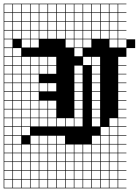

<svg xmlns="http://www.w3.org/2000/svg" viewBox="-20 -785 754 1043"><path d="M0 238.1V-765.1H666.7V-761.9H622.2V-717.5H666.7V-714.3H622.2V-669.8H666.7V-666.7H622.2V-622.2H666.7V-619H622.2V-574.6H666.7V-571.4H714.3V-523.8H666.7V-476.2H622.2V-431.7H666.7V-428.6H622.2V-384.1H666.7V-381H622.2V-336.5H666.7V-333.3H622.2V-288.9H666.7V-285.7H622.2V-241.3H666.7V-238.1H622.2V-193.7H666.7V-190.5H622.2V-146H666.7V-142.9H622.2V-98.4H666.7V-95.2H622.2V-50.8H666.7V-47.6H622.2V-3.2H666.7V0H622.2V44.4H666.7V47.6H622.2V92.1H666.7V95.2H622.2V139.7H666.7V142.9H622.2V187.3H666.7V190.5H622.2V234.9H666.7V238.1ZM574.6 -717.5H619V-761.9H574.6ZM98.4 -717.5H142.9V-761.9H98.4ZM146 -717.5H190.5V-761.9H146ZM50.8 -717.5H95.2V-761.9H50.8ZM527 -717.5H571.4V-761.9H527ZM193.7 -717.5H238.1V-761.9H193.7ZM241.3 -717.5H285.7V-761.9H241.3ZM288.9 -717.5H333.3V-761.9H288.9ZM479.4 -717.5H523.8V-761.9H479.4ZM336.5 -717.5H381V-761.9H336.5ZM3.2 -717.5H47.6V-761.9H3.2ZM384.1 -717.5H428.6V-761.9H384.1ZM431.7 -717.5H476.2V-761.9H431.7ZM431.7 -669.8H476.2V-714.3H431.7ZM241.3 -669.8H285.7V-714.3H241.3ZM98.4 -669.8H142.9V-714.3H98.4ZM574.6 -669.8H619V-714.3H574.6ZM146 -669.8H190.5V-714.3H146ZM193.7 -669.8H238.1V-714.3H193.7ZM3.2 -669.8H47.6V-714.3H3.2ZM50.8 -669.8H95.2V-714.3H50.8ZM384.1 -669.8H428.6V-714.3H384.1ZM527 -669.8H571.4V-714.3H527ZM288.9 -669.8H333.3V-714.3H288.9ZM479.4 -669.8H523.8V-714.3H479.4ZM336.5 -669.8H381V-714.3H336.5ZM336.5 -622.2H381V-666.7H336.5ZM288.9 -622.2H333.3V-666.7H288.9ZM527 -622.2H571.4V-666.7H527ZM431.7 -622.2H476.2V-666.7H431.7ZM241.3 -622.2H285.7V-666.7H241.3ZM384.1 -622.2H428.6V-666.7H384.1ZM50.8 -622.2H95.2V-666.7H50.8ZM479.4 -622.2H523.8V-666.7H479.4ZM3.2 -622.2H47.6V-666.7H3.2ZM193.7 -622.2H238.1V-666.7H193.7ZM574.6 -622.2H619V-666.7H574.6ZM146 -622.2H190.5V-666.7H146ZM98.4 -622.2H142.9V-666.7H98.4ZM336.5 -574.6H381V-619H336.5ZM527 -574.6H571.4V-619H527ZM384.1 -574.6H428.6V-619H384.1ZM288.9 -574.6H333.3V-619H288.9ZM241.3 -574.6H285.7V-619H241.3ZM50.8 -574.6H95.2V-619H50.8ZM574.6 -574.6H619V-619H574.6ZM193.7 -574.6H238.1V-619H193.7ZM3.2 -574.6H47.6V-619H3.2ZM146 -574.6H190.5V-619H146ZM479.4 -574.6H523.8V-619H479.4ZM431.7 -574.6H476.2V-619H431.7ZM98.4 -574.6H142.9V-619H98.4ZM622.2 -527H666.7V-571.4H622.2ZM431.7 -527H476.2V-571.4H431.7ZM336.5 -527H381V-571.4H336.5ZM98.4 -527H142.9V-571.4H98.4ZM384.1 -527H428.6V-571.4H384.1ZM47.6 -571.4H3.2V-527H47.6ZM574.6 -527H619V-571.4H574.6ZM146 -527H190.5V-571.4H146ZM50.8 -479.4H95.2V-523.8H50.8ZM384.1 -479.4H428.6V-523.8H384.1ZM3.2 -479.4H47.6V-523.8H3.2ZM479.4 -431.7H523.8V-476.2H479.4ZM50.8 -431.7H95.2V-476.2H50.8ZM98.4 -431.7H142.9V-476.2H98.4ZM193.7 -431.7H238.1V-476.2H193.7ZM431.7 -431.7H476.2V-476.2H431.7ZM241.3 -431.7H285.7V-476.2H241.3ZM3.2 -431.7H47.6V-476.2H3.2ZM146 -431.7H190.5V-476.2H146ZM384.1 -384.1H428.6V-428.6H384.1ZM146 -384.1H190.5V-428.6H146ZM98.4 -384.1H142.9V-428.6H98.4ZM241.3 -384.1H285.7V-428.6H241.3ZM479.4 -384.1H523.8V-428.6H479.4ZM50.8 -384.1H95.2V-428.6H50.8ZM193.7 -384.1H238.1V-428.6H193.7ZM3.2 -384.1H47.6V-428.6H3.2ZM146 -336.5H190.5V-381H146ZM384.1 -336.5H428.6V-381H384.1ZM3.2 -336.5H47.6V-381H3.2ZM479.4 -336.5H523.8V-381H479.4ZM50.8 -336.5H95.2V-381H50.8ZM98.4 -336.5H142.9V-381H98.4ZM193.7 -288.9H238.1V-333.3H193.7ZM479.4 -288.9H523.8V-333.3H479.4ZM384.1 -288.9H428.6V-333.3H384.1ZM98.4 -288.9H142.9V-333.3H98.4ZM50.8 -288.9H95.2V-333.3H50.8ZM3.2 -288.9H47.6V-333.3H3.2ZM241.3 -288.9H285.7V-333.3H241.3ZM146 -288.9H190.5V-333.3H146ZM146 -241.3H190.5V-285.7H146ZM479.4 -241.3H523.8V-285.7H479.4ZM98.4 -241.3H142.9V-285.7H98.4ZM384.1 -241.3H428.6V-285.7H384.1ZM50.8 -241.3H95.2V-285.7H50.8ZM3.2 -241.3H47.6V-285.7H3.2ZM146 -193.7H190.5V-238.1H146ZM3.2 -193.7H47.6V-238.1H3.2ZM98.4 -193.7H142.9V-238.1H98.4ZM193.7 -193.7H238.1V-238.1H193.7ZM384.1 -193.7H428.6V-238.1H384.1ZM50.8 -193.7H95.2V-238.1H50.8ZM479.4 -193.7H523.8V-238.1H479.4ZM241.3 -193.7H285.7V-238.1H241.3ZM241.3 -146H285.7V-190.5H241.3ZM98.4 -146H142.9V-190.5H98.4ZM3.2 -146H47.6V-190.5H3.2ZM146 -146H190.5V-190.5H146ZM50.8 -146H95.2V-190.5H50.8ZM479.4 -146H523.8V-190.5H479.4ZM193.7 -146H238.1V-190.5H193.7ZM384.1 -146H428.6V-190.5H384.1ZM574.6 -98.4H619V-142.9H574.6ZM3.2 -98.4H47.6V-142.9H3.2ZM146 -98.4H190.5V-142.9H146ZM288.9 -98.4H333.3V-142.9H288.9ZM98.4 -98.4H142.9V-142.9H98.4ZM50.8 -98.4H95.2V-142.9H50.8ZM479.4 -98.4H523.8V-142.9H479.4ZM193.7 -98.4H238.1V-142.9H193.7ZM336.5 -98.4H381V-142.9H336.5ZM241.3 -98.4H285.7V-142.9H241.3ZM384.1 -98.4H428.6V-142.9H384.1ZM50.8 -50.8H95.2V-95.2H50.8ZM574.6 -50.8H619V-95.2H574.6ZM3.2 -50.8H47.6V-95.2H3.2ZM527 -50.8H571.4V-95.2H527ZM98.4 -50.8H142.9V-95.2H98.4ZM241.3 -3.2H285.7V-47.6H241.3ZM574.6 -3.2H619V-47.6H574.6ZM479.4 -3.2H523.8V-47.6H479.4ZM50.8 -3.2H95.2V-47.6H50.8ZM288.9 -3.2H333.3V-47.6H288.9ZM146 -3.2H190.5V-47.6H146ZM193.7 -3.2H238.1V-47.6H193.7ZM3.2 -3.2H47.6V-47.6H3.2ZM527 -3.2H571.4V-47.6H527ZM527 44.4H571.4V0H527ZM241.3 44.4H285.7V0H241.3ZM479.4 44.4H523.8V0H479.4ZM384.1 44.4H428.6V0H384.1ZM574.6 44.4H619V0H574.6ZM3.2 44.4H47.6V0H3.2ZM336.5 44.4H381V0H336.5ZM98.4 44.4H142.9V0H98.4ZM193.7 44.4H238.1V0H193.7ZM146 44.4H190.5V0H146ZM50.8 44.4H95.2V0H50.8ZM431.7 44.4H476.2V0H431.7ZM288.9 44.4H333.3V0H288.9ZM288.9 92.1H333.3V47.6H288.9ZM431.7 92.1H476.2V47.6H431.7ZM527 92.1H571.4V47.6H527ZM193.7 92.1H238.1V47.6H193.7ZM146 92.1H190.5V47.6H146ZM50.8 92.1H95.2V47.6H50.8ZM98.4 92.1H142.9V47.6H98.4ZM336.5 92.1H381V47.6H336.5ZM3.2 92.1H47.6V47.6H3.2ZM574.6 92.1H619V47.6H574.6ZM384.1 92.1H428.6V47.6H384.1ZM241.3 92.1H285.7V47.6H241.3ZM479.4 92.1H523.8V47.6H479.4ZM479.4 139.7H523.8V95.2H479.4ZM288.9 139.7H333.3V95.2H288.9ZM193.7 139.7H238.1V95.2H193.7ZM3.2 139.7H47.6V95.2H3.2ZM384.1 139.7H428.6V95.2H384.1ZM241.3 139.7H285.7V95.2H241.3ZM574.6 139.7H619V95.2H574.6ZM336.5 139.7H381V95.2H336.5ZM98.4 139.7H142.9V95.2H98.4ZM50.8 139.7H95.2V95.2H50.8ZM146 139.7H190.5V95.2H146ZM527 139.7H571.4V95.2H527ZM431.7 139.7H476.2V95.2H431.7ZM431.7 187.3H476.2V142.9H431.7ZM527 187.3H571.4V142.9H527ZM146 187.3H190.5V142.9H146ZM50.8 187.3H95.2V142.9H50.8ZM479.4 187.3H523.8V142.9H479.4ZM288.9 187.3H333.3V142.9H288.9ZM193.7 187.3H238.1V142.9H193.7ZM98.4 187.3H142.9V142.9H98.4ZM574.6 187.3H619V142.9H574.6ZM241.3 187.3H285.7V142.9H241.3ZM384.1 187.3H428.6V142.9H384.1ZM3.2 187.3H47.6V142.9H3.2ZM336.5 187.3H381V142.9H336.5ZM527 234.9H571.4V190.5H527ZM431.7 234.9H476.2V190.5H431.7ZM50.8 234.9H95.2V190.5H50.8ZM193.7 234.9H238.1V190.5H193.7ZM574.6 234.9H619V190.5H574.6ZM479.4 234.9H523.8V190.5H479.4ZM98.4 234.9H142.9V190.5H98.4ZM241.3 234.9H285.7V190.5H241.3ZM288.9 234.9H333.3V190.5H288.9ZM146 234.9H190.5V190.5H146ZM336.5 234.9H381V190.5H336.5ZM3.2 234.9H47.6V190.5H3.2ZM384.1 234.9H428.6V190.5H384.1Z"/></svg>

Font: Jacquard 12 Charted
Style: Regular
Weight: 400
Designer: Sarah Cadigan-Fried
Version: Version 1.000